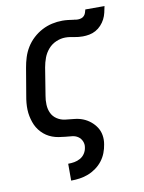

<svg xmlns="http://www.w3.org/2000/svg" viewBox="-87 -632 673 897"><g transform="rotate(-10 250.0 -183.0)"><path d="M177 205V125H178Q192 125 206.5 122.5Q221 120 234.5 112.5Q248 105 256.5 92Q265 79 267 64Q270 49 264 34.5Q258 20 245.5 11.5Q233 3 217 1.5Q201 0 185.5 -1.5Q170 -3 154.5 -5.5Q139 -8 124.5 -13.5Q110 -19 98 -27Q86 -35 75.5 -46Q65 -57 57.5 -69.5Q50 -82 45 -96.5Q40 -111 37 -126Q34 -141 33.5 -157Q33 -173 34.5 -189Q36 -205 39 -221L61 -351Q65 -375 72.5 -399Q80 -423 93.5 -445Q107 -467 126.5 -485Q146 -503 169 -515Q192 -527 216.5 -532.5Q241 -538 266 -538Q279 -538 292.5 -536.5Q306 -535 319 -533H321Q325 -532 329.5 -531.5Q334 -531 339 -531Q347 -531 355 -533.5Q363 -536 368.5 -542Q374 -548 376.5 -555.5Q379 -563 381 -571H472Q469 -556 465.5 -540.5Q462 -525 454.5 -510.5Q447 -496 435.5 -483.5Q424 -471 409.5 -463Q395 -455 379 -452Q363 -449 348 -449Q338 -449 327.5 -450Q317 -451 307 -453Q297 -455 287 -456.5Q277 -458 266 -458Q244 -458 222 -448.5Q200 -439 184.5 -421Q169 -403 161 -381.5Q153 -360 149 -337L128 -207Q124 -186 125 -164Q126 -142 134.5 -124Q143 -106 160.5 -94.5Q178 -83 199 -80.5Q220 -78 241.5 -76Q263 -74 282 -66.5Q301 -59 317 -46Q333 -33 344 -16Q355 1 358.5 22Q362 43 358 65Q355 85 347.5 104.5Q340 124 327 141Q314 158 296 171Q278 184 258.5 191.5Q239 199 218.5 202Q198 205 178 205Z"/></g></svg>

Font: Iosevka Slab Medium
Style: Italic
Weight: 500
Italic angle: -9°
Monospace: yes
Designer: Belleve Invis
Foundry: Belleve Invis
Version: Version 11.1.0; ttfautohint (v1.8.3)